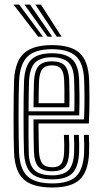

<svg xmlns="http://www.w3.org/2000/svg" viewBox="-20 -804 442 832"><path d="M206.8 8.5Q122.2 8.5 83.5 -25.9Q44.8 -60.2 41 -141Q39.8 -169 39.2 -210.5Q38.8 -252 38.8 -298Q38.8 -344 39.4 -386Q40 -428 41 -457Q45.5 -539 84.5 -573.8Q123.5 -608.5 205.5 -608.5Q286.8 -608.5 324.5 -574.8Q362.2 -541 366 -461Q367.5 -427 367.6 -375.5Q367.8 -324 365 -269H146.8Q147 -235.5 147.5 -203.4Q148 -171.2 148.8 -149.2Q150.5 -111.8 163.4 -95.5Q176.2 -79.2 206.8 -79.2Q233.5 -79.2 245 -94Q256.5 -108.8 258 -146.2Q259.2 -172.2 257 -219.5H278.8Q281 -172.5 279.8 -145.2Q277.8 -99.2 261.1 -80.5Q244.5 -61.8 206.8 -61.8Q165.2 -61.8 147 -81.1Q128.8 -100.5 127 -147Q126 -171.8 125.6 -210.8Q125.2 -249.8 125.2 -286.5H344.2Q346.2 -334.2 346.1 -381.1Q346 -428 344.5 -460Q341.2 -532 308 -561.4Q274.8 -590.8 205.5 -590.8Q133.2 -590.8 100 -559.5Q66.8 -528.2 62.8 -455.8Q61.5 -425.8 60.9 -383.5Q60.2 -341.2 60.4 -296Q60.5 -250.8 61 -210.2Q61.5 -169.8 62.5 -143Q66 -71.2 99.1 -40.2Q132.2 -9.2 206.8 -9.2Q278 -9.2 309.5 -39.6Q341 -70 344.5 -142Q345.2 -158.5 344.9 -179Q344.5 -199.5 343.5 -219.5H365Q366 -201.2 366.4 -180.1Q366.8 -159 366 -141.2Q362.2 -60.5 325.6 -26Q289 8.5 206.8 8.5ZM206.8 -26.8Q144.2 -26.8 115.8 -53.2Q87.2 -79.8 84 -143.8Q83 -171.5 82.5 -212.8Q82 -254 82 -299.2Q82 -344.5 82.5 -385.6Q83 -426.8 84.2 -454.2Q87.8 -519 116.1 -546.1Q144.5 -573.2 205.5 -573.2Q263.5 -573.2 291.8 -548Q320 -522.8 322.8 -459.5Q324 -433.8 324.4 -392.6Q324.8 -351.5 323.2 -304H103.8Q103.5 -257 103.6 -220.5Q103.8 -184 104.5 -145.5Q105.2 -91 128.5 -67.6Q151.8 -44.2 206.8 -44.2Q253.2 -44.2 275.9 -65.5Q298.5 -86.8 301.2 -143.2Q302.5 -173.8 300.2 -219.5H321.8Q322.8 -199.2 323.1 -179.6Q323.5 -160 322.8 -142.8Q319.8 -79.5 293.4 -53.1Q267 -26.8 206.8 -26.8ZM103.8 -321.5H302Q303 -363.2 302.6 -399.5Q302.2 -435.8 301.2 -459Q298.8 -514.8 274.8 -535.2Q250.8 -555.8 205.5 -555.8Q155.8 -555.8 132.2 -532.6Q108.8 -509.5 105.8 -453Q105 -435 104.5 -398.4Q104 -361.8 103.8 -321.5ZM125.2 -339.2Q125.5 -365.8 126 -396.4Q126.5 -427 127.2 -451.8Q129.8 -499 147.9 -518.6Q166 -538.2 205.5 -538.2Q244 -538.2 260.9 -519.5Q277.8 -500.8 279.8 -457Q280.5 -440.2 281 -408.1Q281.5 -376 280.5 -339.2ZM147.2 -356.8H259Q259.5 -387.2 259.1 -415.1Q258.8 -443 258 -456.2Q256.5 -491.5 244.4 -506.1Q232.2 -520.8 205.5 -520.8Q176.8 -520.8 163.8 -505Q150.8 -489.2 149 -450.8Q148.2 -431.2 147.9 -408.2Q147.5 -385.2 147.2 -356.8ZM145.5 -645 38.8 -784H63L166.2 -645ZM185.8 -645 86 -784H110.2L206.5 -645ZM226 -645 133.2 -784H157.5L246.8 -645Z"/></svg>

Font: Big Shoulders Inline Display
Style: Bold
Weight: 700
Designer: Patric King
Foundry: XO Type Co
Version: Version 1.000